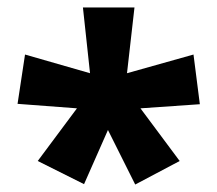

<svg xmlns="http://www.w3.org/2000/svg" viewBox="-20 -780 581 514"><path d="M340 -760 320 -584 498 -634 515 -501 356 -490 461 -349 342 -286 269 -432 205 -287 81 -349 186 -490 27 -502 47 -634 221 -584 202 -760Z"/></svg>

Font: Noto Sans Thaana ExtraBold
Style: Regular
Weight: 800
Designer: David Williams
Foundry: Google Inc.
Version: Version 3.001; ttfautohint (v1.8.4.7-5d5b)